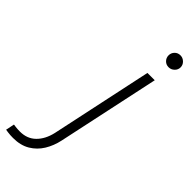

<svg xmlns="http://www.w3.org/2000/svg" viewBox="-425 -756 1002 1002"><g transform="rotate(45 76.0 -255.5)"><path d="M238 -629Q219 -629 206.5 -642Q194 -655 194 -673Q194 -691 206.5 -704Q219 -717 238 -717Q256 -717 269.5 -704Q283 -691 283 -673Q283 -655 269.5 -642Q256 -629 238 -629ZM-75 206Q-97 206 -114 203.5Q-131 201 -131 201L-121 153Q-121 153 -106 155Q-91 157 -73 157Q-20 157 14 123.5Q48 90 61 33L181 -530H235L114 36Q104 83 80.5 121.5Q57 160 18.5 183Q-20 206 -75 206Z"/></g></svg>

Font: Be Vietnam Pro ExtraLight
Style: Italic
Weight: 200
Italic angle: -12°
Designer: Lam Bao, Tony Le, Vietanh Nguyen
Foundry: Yellow Type Foundry
Version: Version 1.002; ttfautohint (v1.8.3)